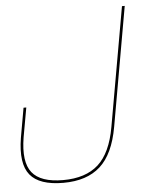

<svg xmlns="http://www.w3.org/2000/svg" viewBox="-50 -717 602 765"><g transform="rotate(-5 250.5 -334.5)"><path d="M173 6Q267 6 320.8 -42.5Q374.5 -91 393.5 -198.5L477.5 -675H466.5L382.5 -199Q364.5 -96.5 313.8 -50.8Q263 -5 173 -5Q83 -5 48.8 -48Q14.5 -91 30.5 -188.5L51.5 -306H40.5L19.5 -187Q3 -85 40 -39.5Q77 6 173 6Z"/></g></svg>

Font: Anybody Thin
Style: Italic
Weight: 100
Italic angle: -10°
Designer: Tyler Finck
Foundry: Etcetera Type Company
Version: Version 1.114;gftools[0.9.25]